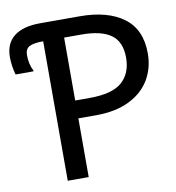

<svg xmlns="http://www.w3.org/2000/svg" viewBox="-81 -800 802 873"><g transform="rotate(-10 319.5 -363.5)"><path d="M340.3 -271H258.3V0H161.6V-644Q118.2 -644 98.1 -633.8Q78.1 -623.5 78.1 -594.7Q78.1 -552.7 94.7 -521.5V-517.1H11.7Q0 -559.6 0 -598.6Q0 -662.1 41.5 -694.6Q83 -727.1 161.6 -727.1H344.2Q473.6 -727.1 547.1 -672.6Q620.6 -618.2 620.6 -507.8Q620.6 -440.4 589.1 -387Q557.6 -333.5 494.4 -302.2Q431.2 -271 340.3 -271ZM338.4 -644H258.3V-353.5H324.2Q430.2 -353.5 475.1 -393.6Q520 -433.6 520 -505.4Q520 -579.1 474.6 -611.6Q429.2 -644 338.4 -644Z"/></g></svg>

Font: SG Kara Bold
Style: Regular
Weight: 400
Designer: Damoon Khanjanzadeh
Version: Version 1.000